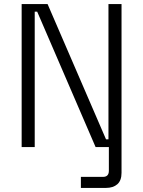

<svg xmlns="http://www.w3.org/2000/svg" viewBox="-20 -720 701 940"><path d="M376 200V146H484Q513 146 513 116V0H448L162 -663H150V0H86V-700H213L499 -38H511V-700H575V126Q575 164 554.5 182Q534 200 499 200Z"/></svg>

Font: Space Grotesk Light
Style: Regular
Weight: 300
Designer: Florian Karsten
Foundry: Florian Karsten
Version: Version 2.000